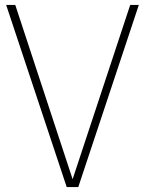

<svg xmlns="http://www.w3.org/2000/svg" viewBox="-20 -760 589 780"><path d="M251 0 5 -740H42L275 -32L509 -740H544L298 0Z"/></svg>

Font: Encode Sans Cnd Th
Style: Regular
Weight: 100
Width: 3
Designer: Multiple Designers
Foundry: Impallari Type
Version: Version 3.002; ttfautohint (v1.8.3) -l 8 -r 50 -G 200 -x 14 